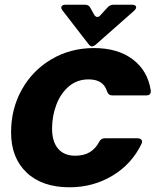

<svg xmlns="http://www.w3.org/2000/svg" viewBox="-20 -783 673 815"><path d="M27 -221Q27 -321 72.5 -402.5Q118 -484 198.5 -531.5Q279 -579 379 -579Q480 -579 543.5 -531Q607 -483 620 -399V-395Q620 -378 601 -378H456Q440 -378 434 -396Q419 -446 356 -446Q307 -446 272 -416Q237 -386 219 -338Q201 -290 201 -237Q201 -182 226.5 -152Q252 -122 299 -122Q336 -122 361 -137Q386 -152 401 -181Q409 -196 424 -196H565Q573 -196 578 -192Q583 -188 583 -182Q583 -179 581 -173Q539 -86 457 -37Q375 12 275 12Q159 12 93 -50.5Q27 -113 27 -221ZM354 -598 245 -739Q240 -746 240 -751Q240 -756 244.5 -759.5Q249 -763 257 -763H341Q357 -763 364 -749L379 -722Q385 -711 393 -711Q400 -711 406 -718L437 -752Q448 -763 462 -763H541Q549 -763 553.5 -760Q558 -757 558 -752Q558 -746 550 -738L388 -595Q378 -586 370 -586Q363 -586 354 -598Z"/></svg>

Font: Open Sauce Two Black Italic
Style: Regular
Weight: 900
Italic angle: -10°
Designer: Alfredo Marco Pradil
Foundry: Creative Sauce Fz LLC
Version: Version 1.477